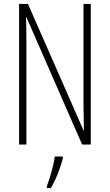

<svg xmlns="http://www.w3.org/2000/svg" viewBox="-20 -734 557 975"><path d="M441 0H397L114 -647H112Q113 -623 113.5 -594Q114 -565 114 -526V0H77V-714H122L404 -72H406Q406 -108 405 -143.5Q404 -179 404 -202V-714H441ZM299 71Q290 106 274 147Q258 188 238 221H218V211Q225 193 233.5 165.5Q242 138 249 109.5Q256 81 258 61H299Z"/></svg>

Font: Noto Sans Gurmukhi ExtraCondensed ExtraLight
Style: Regular
Weight: 200
Width: 2
Designer: Jelle Bosma - Monotype Design Team
Foundry: Monotype Imaging Inc.
Version: Version 2.004; ttfautohint (v1.8.4.7-5d5b)